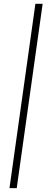

<svg xmlns="http://www.w3.org/2000/svg" viewBox="-20 -750 266 1009"><path d="M166 -730H204.1L67.9 238.8H29.8Z"/></svg>

Font: Unna-Italic
Style: Italic
Weight: 400
Italic angle: -8°
Designer: Jorge de Buen U.
Foundry: Omnibus-Type
Version: Version 2.006;PS 002.006;hotconv 1.0.70;makeotf.lib2.5.58329